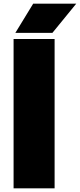

<svg xmlns="http://www.w3.org/2000/svg" viewBox="-20 -1019 432 1039"><path d="M53.5 0V-808H275.5V0ZM63 -841 159.5 -999H392.5L263.5 -841Z"/></svg>

Font: Encode Sans SmExp Black
Style: Regular
Weight: 900
Width: 6
Designer: Multiple Designers
Foundry: Impallari Type
Version: Version 3.002; ttfautohint (v1.8.3) -l 8 -r 50 -G 200 -x 14 